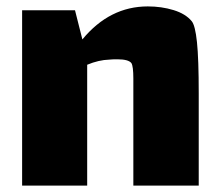

<svg xmlns="http://www.w3.org/2000/svg" viewBox="-20 -544 685 599"><path d="M600 -253V35H396V-251V-299Q396 -337 390 -347Q381 -359 346 -359Q330 -359 321 -358Q288 -357 252 -342V35H49V-512H214L237 -421Q322 -524 441 -524Q484 -524 521.5 -512.5Q559 -501 578 -478Q589 -465 594.5 -412.5Q600 -360 600 -253Z"/></svg>

Font: Lalezar
Style: Regular
Weight: 400
Designer: Borna Izadpanah
Foundry: Borna Izadpanah
Version: Version 1.003;November 28, 2018;FontCreator 11.5.0.2421 64-b